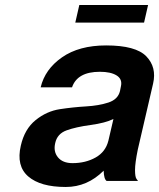

<svg xmlns="http://www.w3.org/2000/svg" viewBox="-20 -721 634 765"><path d="M462 -378Q468 -406 444.5 -420.5Q421 -435 378 -435Q288 -435 267 -373H142Q159 -445 227 -492.5Q295 -540 403 -540Q521 -540 563 -496.5Q605 -453 590 -388L529 -125Q518 -71 518 -43.5Q518 -16 524 -8L530 0H405Q394 -7 393 -41Q328 24 242 24Q141 24 92.5 -18Q44 -60 63 -141Q78 -207 122 -242.5Q166 -278 218.5 -286Q271 -294 322.5 -297Q374 -300 412 -312.5Q450 -325 458 -358ZM412 -161 432 -247Q400 -231 341 -223Q282 -215 245 -201.5Q208 -188 200 -151Q192 -117 211 -94Q230 -71 269 -71Q321 -71 361 -93.5Q401 -116 412 -161ZM570 -701 554 -631H280L296 -701Z"/></svg>

Font: Miedinger
Style: Bold-Italic
Weight: 700
Italic angle: -13°
Version: Version 001.000